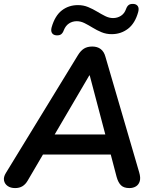

<svg xmlns="http://www.w3.org/2000/svg" viewBox="-25 -950 789 978"><path d="M52 8Q29 8 14 -2.5Q-1 -13 -4.5 -30.5Q-8 -48 5 -69L372 -669Q386 -692 403 -702.5Q420 -713 445 -713Q471 -713 488 -700Q505 -687 512 -661L684 -72Q692 -45 687 -27.5Q682 -10 668 -1Q654 8 634 8Q606 8 591.5 -6Q577 -20 569 -49L532 -190L572 -163H158L208 -187L116 -30Q105 -11 89.5 -1.5Q74 8 52 8ZM430 -566 240 -242 218 -265H545L518 -240L432 -566ZM262 -770Q247 -771 240 -781.5Q233 -792 238 -811Q255 -870 290 -897Q325 -924 372 -924Q400 -924 424 -914Q448 -904 469.5 -891Q491 -878 511 -868Q531 -858 551 -858Q573 -858 591 -869.5Q609 -881 617 -904Q622 -918 630.5 -924.5Q639 -931 655 -930Q670 -929 677 -918.5Q684 -908 679 -889Q663 -831 627 -803.5Q591 -776 544 -776Q516 -776 492 -786Q468 -796 447 -809Q426 -822 406 -832Q386 -842 366 -842Q344 -842 326.5 -830.5Q309 -819 300 -796Q295 -782 286.5 -775.5Q278 -769 262 -770Z"/></svg>

Font: Nunito ExtraLight
Style: Italic
Weight: 200
Italic angle: -9°
Designer: Vernon Adams
Foundry: Vernon Adams
Version: Version 3.602